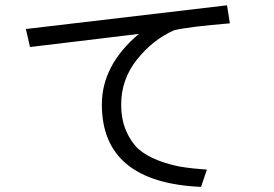

<svg xmlns="http://www.w3.org/2000/svg" viewBox="-20 -692 1040 728"><path d="M78.1 -582Q268.6 -604.5 840.8 -671.9Q843.8 -654.3 851.6 -603.5Q696.3 -590.8 639.6 -577.1Q558.6 -541 499 -465.8Q439.5 -390.6 439.5 -295.9Q439.5 -239.3 458 -196.3Q476.6 -153.3 504.9 -127Q534.2 -101.6 579.1 -84Q623 -67.4 666 -59.6Q709 -52.7 764.6 -48.8Q756.8 -27.3 742.2 16.6Q366.2 0 366.2 -295.9Q366.2 -445.3 506.8 -563.5Q423.8 -553.7 264.6 -534.2Q105.5 -514.6 93.8 -513.7Q88.9 -536.1 78.1 -582Z"/></svg>

Font: Gothic A1
Style: Regular
Weight: 400
Designer: HanYang I&C Co.,Ltd.
Version: Version 2.50